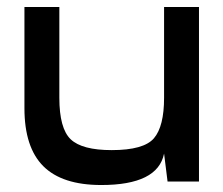

<svg xmlns="http://www.w3.org/2000/svg" viewBox="-20 -520 640 550"><path d="M550 -500H450V-80L460 0H550ZM450 -80V-240Q450 -158 421 -124Q392 -90 300 -90Q215 -90 182.5 -121Q150 -152 150 -240V-500H50V-210Q50 -98 104 -44Q158 10 270 10Q432 10 450 -80Z"/></svg>

Font: Millimetre
Style: Regular
Weight: 500
Designer: Jérémy Landes
Version: Version 1.0